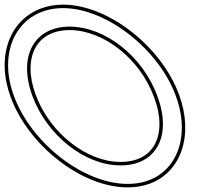

<svg xmlns="http://www.w3.org/2000/svg" viewBox="-153 -775 948 830"><path d="M-92.8 -360C-168 -564 -68.5 -739 119.1 -740C307.1 -740 533.7 -562 607.2 -360C682.1 -157 588.7 21 398.4 20C208.4 20 -17.5 -156 -92.8 -360ZM-12.8 -360C50.7 -188 216.2 -59 368.9 -60C521.9 -60 592 -187 527.2 -360C463.4 -533 302 -659 148.6 -660C-5.4 -660 -76.2 -532 -12.8 -360ZM-106.8 -354.8C-29.6 -145.5 200.3 35 398.3 35C433 35.2 465 29.7 493.6 19.2C631.4 -31.3 684.9 -192.7 621.3 -365.1C545.9 -572.5 315.4 -755 119 -755C85 -754.8 53.4 -749.2 25 -738.7C-112.6 -688.1 -171 -528.8 -106.8 -354.8ZM1.3 -365.2C-13.8 -406.1 -20.9 -444.1 -21 -477.8C-21.3 -579.7 40.3 -645 148.5 -645C294 -644.1 451.1 -523 513.2 -354.7C528.9 -312.8 536.2 -274.1 536.3 -239.9C536.7 -138.9 476 -75 368.8 -75C224.2 -74.1 62.9 -198.1 1.3 -365.2Z"/></svg>

Font: Nordica Plus
Style: NordicaClassicLightOpOblOl
Weight: 300
Version: Version 1.01